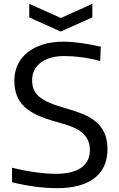

<svg xmlns="http://www.w3.org/2000/svg" viewBox="-20 -973 620 1004"><path d="M277 11Q252 11 223 9Q194 7 163.5 3Q133 -1 102 -7Q71 -13 43 -20V-96Q103 -81 164 -72.5Q225 -64 272 -64Q359 -64 404.5 -96Q450 -128 450 -188Q450 -222 437 -245.5Q424 -269 401.5 -285.5Q379 -302 347 -313.5Q315 -325 278 -335Q219 -351 177 -370Q135 -389 108 -414.5Q81 -440 68 -473.5Q55 -507 55 -551Q55 -597 73 -635Q91 -673 124.5 -699.5Q158 -726 205 -740.5Q252 -755 311 -755Q353 -755 400.5 -748.5Q448 -742 507 -729L504 -654Q456 -667 407 -673.5Q358 -680 318 -680Q239 -680 193.5 -646Q148 -612 148 -553Q148 -525 157 -504Q166 -483 186 -466.5Q206 -450 238 -436Q270 -422 317 -409Q366 -395 407.5 -379Q449 -363 479 -338.5Q509 -314 525.5 -279Q542 -244 542 -193Q542 -94 474 -41.5Q406 11 277 11ZM133 -953 298 -879 463 -953V-882L297 -808L133 -882Z"/></svg>

Font: Encode Sans
Style: Regular
Weight: 400
Designer: Pablo Impallari, Andres Torresi
Foundry: Pablo Impallari, Andres Torresi
Version: Version 1.000; ttfautohint (v1.00) -l 8 -r 50 -G 200 -x 14 -